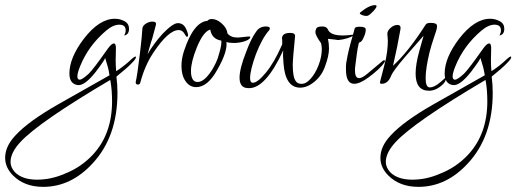

<svg xmlns="http://www.w3.org/2000/svg" viewBox="-255 -327 2009 747"><path d="M-87 400Q-160 400 -204 356Q-235 325 -235 287Q-235 243 -196 201Q-145 145 -27 78L171 -34Q169 -50 164.5 -66.5Q160 -83 154 -102Q155 -97 118 -48Q74 8 47 4Q15 -1 15 -41Q15 -102 71 -176Q131 -254 192 -254Q212 -254 229.5 -244.5Q247 -235 247 -215Q247 -192 228 -189Q234 -199 234 -209Q234 -231 209 -231Q185 -231 157 -207Q89 -149 57 -70Q46 -43 46 -30Q46 -17 55 -17Q65 -17 90 -40Q107 -56 164 -137Q179 -158 188 -158Q196 -158 196 -140Q196 -127 195.5 -115Q195 -103 195 -92Q195 -70 197 -50Q210 -58 225.5 -70Q241 -82 258 -98Q268 -107 272 -107Q274 -107 274 -105Q274 -98 260 -84Q250 -73 234.5 -59.5Q219 -46 198 -29Q202 3 202 34Q202 205 105 309Q21 400 -87 400ZM-111 372Q-57 372 -6 350Q60 325 107 274Q181 194 181 67Q181 47 179.5 26.5Q178 6 174 -16Q-104 148 -176 226Q-214 267 -214 303Q-214 324 -197 343Q-168 372 -111 372Z M282 2Q272 2 273 -8Q276 -21 280 -47.5Q284 -74 289 -116Q291 -135 293 -150.5Q295 -166 296 -179L299 -216Q300 -227 312.5 -235Q325 -243 338 -243Q356 -243 351 -228L337 -176Q332 -162 328 -147Q324 -132 319 -116Q344 -159 379 -197Q418 -237 437 -237Q461 -237 471 -210Q482 -184 472 -184Q470 -184 465 -192Q456 -210 440 -210Q400 -210 341 -121Q308 -71 291 -6Q289 2 282 2Z M508 12Q483 12 467 -11Q451 -34 451 -70Q451 -99 461 -129Q498 -241 552 -246Q558 -253 569 -253Q589 -253 608.5 -235Q628 -217 630 -197Q643 -181 668 -181Q676 -181 692 -183Q708 -185 716 -185Q720 -185 718 -180Q717 -176 708 -171Q690 -162 663 -160H651Q634 -160 626 -164Q631 -126 590 -55Q553 12 508 12ZM514 -8Q540 -8 570 -55Q578 -68 585.5 -84Q593 -100 598 -120Q608 -154 606 -169Q569 -175 563 -212Q536 -204 511 -143Q488 -86 488 -51Q488 -8 514 -8Z M714 16Q706 16 698 14Q677 7 677 -25Q677 -60 703 -126Q722 -177 741 -203Q754 -224 780 -224Q795 -224 795 -216Q795 -213 792 -209Q765 -179 741 -117Q718 -54 718 -23Q718 -5 729 -5Q747 -5 780 -45Q812 -84 841 -150Q843 -153 843 -156.5Q843 -160 843 -164Q843 -168 843 -171.5Q843 -175 842 -179Q844 -199 874 -199Q894 -199 893 -186Q884 -97 884 -74Q884 -27 896 -11Q903 -1 916 -1Q934 1 953 -20Q972 -41 984.5 -73.5Q997 -106 997 -136Q997 -149 994 -159Q972 -190 972 -202Q972 -208 975.5 -216Q979 -224 999 -224Q1016 -224 1021 -212Q1030 -189 1079 -189Q1096 -189 1117 -192L1119 -188Q1112 -183 1095.5 -178Q1079 -173 1067 -172Q1063 -171 1058 -171.5Q1053 -172 1048 -173L1021 -176Q1025 -157 1025 -138Q1025 -110 1010 -70Q998 -34 969.5 -10Q941 14 913 14Q855 14 848 -80Q845 -112 847 -131Q779 16 714 16Z M1170 -265Q1162 -265 1153.5 -268.5Q1145 -272 1145 -275Q1145 -277 1146 -278Q1181 -307 1204 -307Q1210 -307 1210 -303Q1210 -297 1197 -283Q1184 -269 1176 -266Q1175 -266 1173.5 -265.5Q1172 -265 1170 -265ZM1123 -1Q1091 -1 1091 -57V-69Q1091 -75 1092 -82Q1094 -95 1098 -114Q1102 -133 1109 -159L1125 -216Q1126 -223 1145 -223Q1168 -223 1168 -212Q1168 -199 1161 -184Q1153 -163 1143 -162Q1138 -160 1128 -76Q1126 -62 1126 -54Q1126 -23 1142 -23Q1154 -23 1174 -40L1235 -91Q1239 -94 1241 -92Q1244 -91 1242 -86Q1225 -60 1179 -26Q1145 -1 1123 -1Z M1414 26Q1362 26 1362 -41Q1362 -77 1377 -131L1393 -188L1323 -108Q1298 -79 1284 -60Q1270 -41 1267 -33Q1255 -1 1230 -1Q1221 -1 1224 -10L1240 -72Q1248 -101 1251 -125.5Q1254 -150 1254 -169Q1254 -177 1253 -183Q1252 -189 1252 -195Q1252 -208 1265 -219Q1278 -230 1291 -230Q1306 -230 1303 -213Q1300 -196 1296.5 -178.5Q1293 -161 1290 -144L1274 -71Q1334 -126 1401 -231Q1405 -238 1420 -238Q1444 -238 1445 -228Q1447 -219 1437 -192Q1422 -148 1416 -123Q1401 -60 1401 -23Q1401 13 1417 13Q1435 13 1458 -7Q1479 -25 1478 -25Q1481 -25 1479 -17Q1478 -9 1469 0Q1443 26 1414 26Z M1373 400Q1300 400 1256 356Q1225 325 1225 287Q1225 243 1264 201Q1315 145 1433 78L1631 -34Q1629 -50 1624.5 -66.5Q1620 -83 1614 -102Q1615 -97 1578 -48Q1534 8 1507 4Q1475 -1 1475 -41Q1475 -102 1531 -176Q1591 -254 1652 -254Q1672 -254 1689.5 -244.5Q1707 -235 1707 -215Q1707 -192 1688 -189Q1694 -199 1694 -209Q1694 -231 1669 -231Q1645 -231 1617 -207Q1549 -149 1517 -70Q1506 -43 1506 -30Q1506 -17 1515 -17Q1525 -17 1550 -40Q1567 -56 1624 -137Q1639 -158 1648 -158Q1656 -158 1656 -140Q1656 -127 1655.5 -115Q1655 -103 1655 -92Q1655 -70 1657 -50Q1670 -58 1685.5 -70Q1701 -82 1718 -98Q1728 -107 1732 -107Q1734 -107 1734 -105Q1734 -98 1720 -84Q1710 -73 1694.5 -59.5Q1679 -46 1658 -29Q1662 3 1662 34Q1662 205 1565 309Q1481 400 1373 400ZM1349 372Q1403 372 1454 350Q1520 325 1567 274Q1641 194 1641 67Q1641 47 1639.5 26.5Q1638 6 1634 -16Q1356 148 1284 226Q1246 267 1246 303Q1246 324 1263 343Q1292 372 1349 372Z"/></svg>

Font: Lovers Quarrel
Style: Regular
Weight: 400
Designer: Robert E. Leuschke
Foundry: Robert E. Leuschke
Version: Version 1.010; ttfautohint (v1.8.3)